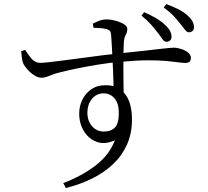

<svg xmlns="http://www.w3.org/2000/svg" viewBox="-20 -859 1040 960"><path d="M812.2 -650.1Q800.8 -650.1 791 -664.7Q781.3 -679.4 766.6 -697.9Q751.4 -717.6 733.7 -737.7Q716 -757.9 687.3 -780.9L700.8 -798.2Q734.1 -783.4 759.7 -768.4Q785.4 -753.3 803.1 -736.7Q822.1 -719.5 829.8 -705Q837.6 -690.5 837.6 -676.3Q837.6 -663.4 830.4 -656.8Q823.3 -650.1 812.2 -650.1ZM296.3 56.5Q387.5 22.1 457.1 -30.9Q526.7 -84 554.4 -157.7Q505.7 -135.1 465.3 -149.2Q424.8 -163.3 400.4 -202Q376 -240.7 376 -291.5Q376 -328.5 391.8 -360.6Q407.6 -392.8 436.8 -412.9Q466.1 -433 507.1 -433Q553.7 -433 583 -411.2Q612.2 -389.4 626.1 -351.2Q639.9 -313.1 639.9 -261.7Q639.9 -193.1 615.7 -137.9Q591.5 -82.8 547 -40Q502.5 2.8 442 32.9Q381.4 62.9 309.4 81.2ZM498.2 -201.3Q535.6 -201.3 554.9 -221.7Q574.1 -242.1 574.1 -293.7Q574.1 -342.3 552.6 -367.2Q531 -392.2 499 -392.2Q461.1 -392.2 439 -363.6Q416.9 -335.1 416.9 -296.6Q416.9 -254.2 440.5 -227.7Q464.2 -201.3 498.2 -201.3ZM187.1 -470.3Q170.8 -470.3 151.6 -482.4Q132.4 -494.4 117.2 -511.7Q101.9 -529 95.9 -542.5Q91.1 -555.2 89.2 -571.5Q87.2 -587.7 85.8 -602.4L105.1 -609.9Q116.6 -593.5 127 -578.7Q137.3 -563.9 150.3 -554.4Q163.3 -544.9 180.3 -544.7Q192.8 -544.5 226.6 -548.3Q260.4 -552.2 306.8 -558.1Q353.3 -564 403.3 -570.8Q453.4 -577.6 499.1 -583.4Q544.9 -589.2 576.9 -592Q644.8 -598.8 692.2 -604.3Q739.6 -609.9 771.3 -613.4Q803.1 -616.9 821.1 -618.7Q839 -620.6 847.2 -620.6Q865 -620.6 885 -614.4Q905.1 -608.2 919.7 -596.9Q934.4 -585.6 934.4 -569.7Q934.4 -556.1 927.3 -550.1Q920.2 -544.2 905.8 -544.2Q893.9 -544.2 870.9 -547.5Q847.9 -550.8 810.8 -554.2Q773.6 -557.5 717.6 -557.4Q661.5 -557.3 581.6 -549.7Q527.9 -545.3 470.9 -536Q413.8 -526.7 363.4 -516.2Q313 -505.7 277.9 -496.7Q255.5 -491.3 239.9 -484.9Q224.4 -478.6 212.6 -474.5Q200.7 -470.3 187.1 -470.3ZM547.9 -406.9Q547.9 -423.1 547.2 -448.8Q546.5 -474.5 545.2 -505.2Q543.9 -536 542.4 -568.4Q541 -600.7 539.1 -630.5Q537.2 -660.2 535.6 -683.2Q534.3 -698.3 529.7 -704Q525.1 -709.7 513.1 -713.4Q502.5 -716.4 486 -718Q469.5 -719.5 447.1 -720.4L444.5 -740.8Q458.2 -748.1 476 -755Q493.8 -761.9 513.1 -761.9Q533.5 -761.9 557.7 -755.4Q581.9 -748.9 599.2 -738.3Q616.4 -727.8 616.4 -715.1Q616.4 -697.8 608.5 -684.1Q600.6 -670.3 599.4 -650.7Q598.2 -632.7 597.4 -599.1Q596.7 -565.5 596.9 -523.6Q597.1 -481.6 597.5 -438.2Q597.9 -394.8 598.9 -358.2ZM925 -697.5Q914.4 -697.5 904.3 -711.2Q894.2 -724.9 878.6 -743.5Q863.1 -763.3 846.1 -781.2Q829.2 -799.1 798.7 -821.2L811.4 -838.6Q846.9 -825.2 872 -812.6Q897.1 -800 915.7 -783.4Q934.7 -767 942.3 -752.1Q950 -737.2 950 -723Q950 -711 942.8 -704.2Q935.7 -697.5 925 -697.5Z"/></svg>

Font: Noto Serif HK ExtraLight
Style: Regular
Weight: 200
Designer: Ryoko NISHIZUKA 西塚涼子 (kana & ideographs); Frank Grießhammer (Latin, Greek & Cyrillic); Wenlong ZHANG 张文龙 (bopomofo); San
Foundry: Adobe
Version: Version 2.002-H1;hotconv 1.1.0;makeotfexe 2.6.0